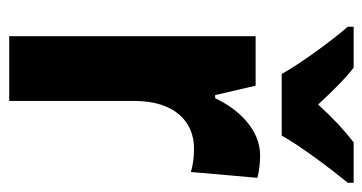

<svg xmlns="http://www.w3.org/2000/svg" viewBox="-210 -596 806 427"><g transform="rotate(90 193.5 -383.0)"><path d="M145 -606H282C306 -649 356 -715 387 -753V-766H297C269 -744 244 -721 213 -687C183 -719 157 -746 131 -766H40V-753C72 -716 123 -646 145 -606ZM326 -558C269 -558 223 -510 199 -458H192L171 -548H61V0H205V-278C205 -367 250 -411 311 -411C333 -411 350 -408 363 -404L376 -552C360 -556 342 -558 326 -558Z"/></g></svg>

Font: Noto Sans Bengali Condensed
Style: Bold
Weight: 700
Width: 3
Designer: Joana Ranito - Universal Thirst; Jelle Bosma - Monotype Design Team
Foundry: Universal Thirst ehf.
Version: Version 3.000